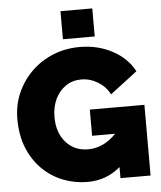

<svg xmlns="http://www.w3.org/2000/svg" viewBox="-60 -966 860 1023"><g transform="rotate(-5 369.5 -454.5)"><path d="M368 5Q299 5 236.5 -19.5Q174 -44 126 -91.5Q78 -139 50.5 -206.5Q23 -274 23 -361Q23 -436 51 -500Q79 -564 128.5 -612.5Q178 -661 244 -688Q310 -715 387 -715Q483 -715 561 -673.5Q639 -632 677 -560L532 -449Q511 -491 469 -516.5Q427 -542 380 -542Q334 -542 298 -518Q262 -494 241.5 -451.5Q221 -409 221 -354Q221 -271 266.5 -219.5Q312 -168 385 -168Q468 -168 535 -238H412V-378H704V0H543V-59Q467 5 368 5ZM302 -764V-914H472V-764Z"/></g></svg>

Font: Raleway Black
Style: Regular
Weight: 900
Designer: Matt McInerney, Pablo Impallari, Rodrigo Fuenzalida
Foundry: Matt McInerney, Pablo Impallari, Rodrigo Fuenzalida
Version: Version 4.026